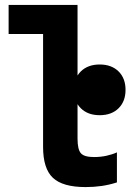

<svg xmlns="http://www.w3.org/2000/svg" viewBox="-20 -750 540 780"><path d="M328 10Q235 10 195 -27.5Q155 -65 155 -153V-612H15V-730H295V-187Q295 -143 308.5 -127.5Q322 -112 362 -112Q388 -112 411.5 -117Q435 -122 455 -131V-9Q424 1 393 5.5Q362 10 328 10ZM385 -282Q337 -282 308.5 -310Q280 -338 280 -385Q280 -432 308.5 -460Q337 -488 385 -488Q433 -488 461.5 -460Q490 -432 490 -385Q490 -338 461.5 -310Q433 -282 385 -282Z"/></svg>

Font: M PLUS 1 Code
Style: Regular
Weight: 400
Designer: Coji Morishita
Foundry: UNDERFOREST DESIGN
Version: Version 1.005